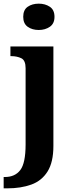

<svg xmlns="http://www.w3.org/2000/svg" viewBox="-40 -790 405 1050"><path d="M172 -626Q136 -626 111.5 -643.5Q87 -661 87 -698Q87 -736 111.5 -753Q136 -770 172 -770Q207 -770 232.5 -753Q258 -736 258 -698Q258 -661 232.5 -643.5Q207 -626 172 -626ZM-20 240V178H-13Q42 178 71 140Q100 102 100 0V-417Q100 -460 76.5 -471.5Q53 -483 21 -483H17V-536H252V8Q252 97 220 148Q188 199 131 219.5Q74 240 0 240Z"/></svg>

Font: Noto Serif
Style: Bold
Weight: 700
Designer: Monotype Design Team
Foundry: Monotype Imaging Inc.
Version: Version 2.014